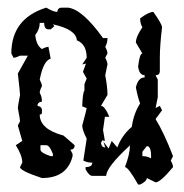

<svg xmlns="http://www.w3.org/2000/svg" viewBox="-20 -461 484 505"><path d="M101.6 -440.9Q120.6 -429.7 130.4 -429.7Q132.3 -440.9 142.1 -440.9H159.2Q197.3 -436 251 -360.8H262.7Q262.7 -347.7 256.8 -337.9Q262.7 -326.7 262.7 -320.3L256.8 -309.1Q262.7 -297.9 262.7 -291.5L256.8 -263.2Q262.7 -231.9 262.7 -211.4L245.6 -182.6Q255.4 -182.6 267.6 -153.8H255.9L251 -119.1L255.9 -90.3L249 -91.8L245.6 -85Q247.1 -73.2 256.8 -73.2L252 -88.4L265.6 -70.3L273.9 -90.3L288.6 -73.2Q300.3 -105 326.7 -127.4Q331.5 -162.6 348.6 -189Q343.3 -201.2 337.4 -231Q343.3 -257.3 360.4 -257.3V-263.2Q346.2 -263.2 343.3 -286.1Q347.2 -320.3 354.5 -320.3L337.4 -349.1Q337.4 -364.3 354.5 -389.2Q348.6 -399.4 348.6 -412.6Q371.1 -429.7 383.3 -429.7Q406.2 -397.5 406.2 -389.2Q400.4 -340.3 400.4 -309.1V-274.4Q400.4 -263.2 389.2 -263.2L395 -251.5V-205.6L389.2 -176.8L400.4 -182.6L406.2 -170.9L389.2 -147.9Q411.1 -112.3 435.1 -50.3L429.2 -38.6Q435.1 -27.8 435.1 -21.5Q401.9 18.6 389.2 18.6L366.2 7.3Q366.2 15.6 348.6 24.4H343.3Q317.4 -21.5 308.6 -21.5Q321.8 -55.7 321.8 -78.6Q259.8 -21.5 259.3 1.5H222.7Q214.4 1.5 205.1 -15.6V-21.5Q222.7 -21.5 222.7 -33.2Q209.5 -33.2 199.2 -38.6L208 -96.2Q196.3 -119.6 196.3 -130.9Q208 -173.8 208 -176.8L196.3 -181.2Q197.3 -216.8 202.1 -222.7V-239.7L208 -254.4L198.2 -272L206.1 -293.9L196.3 -291.5L208 -309.1Q208 -344.7 182.1 -355Q180.2 -383.8 119.1 -397L123 -392.1L113.3 -383.8H107.4Q96.2 -383.8 96.2 -400.9H84.5Q84.5 -383.8 72.8 -369.1Q75.2 -341.8 90.3 -332Q101.6 -337.9 107.4 -337.9L113.3 -306.6Q94.2 -301.8 84.5 -251.5Q90.3 -240.2 90.3 -234.4Q84.5 -223.1 84.5 -216.8Q90.3 -207 90.3 -193.8Q78.6 -192.4 78.6 -182.6Q90.3 -180.7 90.3 -170.9V-165Q90.3 -159.7 84.5 -159.7Q84.5 -121.1 147 -104.5L176.3 -79.1Q176.3 -67.4 165 -67.4L170.9 -56.2V-50.3Q156.7 7.3 90.3 7.3Q32.7 -11.7 32.7 -21.5L38.6 -33.2Q38.6 -52.2 21.5 -79.1L38.6 -90.3L26.9 -130.9L32.7 -142.1Q32.7 -146.5 26.9 -176.8Q26.9 -181.2 32.7 -211.4Q32.7 -217.3 26.9 -267.6L53.2 -314.5H32.7Q21.5 -309.1 15.6 -309.1L9.8 -320.3Q9.8 -412.1 101.6 -440.9ZM86.4 -79.1V-67.4Q86.4 -59.1 113.3 -50.3H119.1V-56.2Q110.4 -79.1 101.6 -79.1ZM354.5 -62V-50.3Q367.7 -50.3 377.4 -44.4V-50.3Q377.4 -76.7 366.2 -76.7Z"/></svg>

Font: Truetypewriter PolyglOTT
Style: Regular
Weight: 400
Designer: Sergey Beatoff a.k.a. Sam_T
Version: Version 3.76